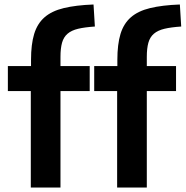

<svg xmlns="http://www.w3.org/2000/svg" viewBox="-20 -834 826 854"><path d="M117 -429H15V-540H118V-568Q118 -637 132 -683Q146 -729 178 -757Q210 -785 263.5 -798Q317 -811 396 -814L402 -716Q357 -713 327.5 -706Q298 -699 280.5 -684Q263 -669 256 -644Q249 -619 249 -581V-540H379V-429H249V0H117ZM501 -429H399V-540H502V-568Q502 -637 516 -683Q530 -729 562 -757Q594 -785 647.5 -798Q701 -811 780 -814L786 -716Q741 -713 711.5 -706Q682 -699 664.5 -684Q647 -669 640 -644Q633 -619 633 -581V-540H763V-429H633V0H501Z"/></svg>

Font: Encode Sans Narrow
Style: SemiBold
Weight: 600
Designer: Pablo Impallari, Andres Torresi
Foundry: Pablo Impallari, Andres Torresi
Version: Version 1.000; ttfautohint (v1.00) -l 8 -r 50 -G 200 -x 14 -